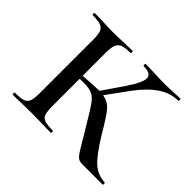

<svg xmlns="http://www.w3.org/2000/svg" viewBox="-113 -622 776 776"><g transform="rotate(45 274.5 -234.0)"><path d="M547 0H433Q417 0 408.5 -5Q400 -10 388.5 -27.5Q377 -45 345 -100Q335 -115 332 -121Q296 -182 280 -203.5Q264 -225 243.5 -232Q223 -239 179 -237V-81Q179 -51 184 -36.5Q189 -22 203.5 -17Q218 -12 250 -12Q253 -12 253 -6Q253 0 250 0Q221 0 205 -1L142 -2L79 -1Q63 0 34 0Q31 0 31 -6Q31 -12 34 -12Q66 -12 80.5 -17Q95 -22 100.5 -36.5Q106 -51 106 -81V-387Q106 -417 100.5 -431Q95 -445 80.5 -450.5Q66 -456 35 -456Q32 -456 32 -462Q32 -468 35 -468L80 -467Q118 -465 142 -465Q167 -465 207 -467L250 -468Q253 -468 253 -462Q253 -456 250 -456Q219 -456 204.5 -450Q190 -444 184.5 -429.5Q179 -415 179 -385V-254Q246 -259 270 -259L333 -351Q370 -406 370 -430Q370 -456 326 -456Q323 -456 323 -462Q323 -468 326 -468L366 -467Q404 -465 437 -465Q460 -465 492 -467L523 -468Q526 -468 526 -462Q526 -456 523 -456Q479 -456 439 -429Q399 -402 360 -349L293 -257Q323 -252 342.5 -230Q362 -208 401 -141Q446 -67 476 -40.5Q506 -14 547 -12Q549 -12 549 -6Q549 0 547 0Z"/></g></svg>

Font: Cormorant SC Medium
Style: Regular
Weight: 500
Designer: Christian Thalmann (Catharsis Fonts)
Version: Version 3.000